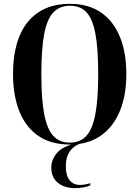

<svg xmlns="http://www.w3.org/2000/svg" viewBox="-20 -745 728 1003"><path d="M345 10Q245 10 179 -36Q113 -82 80.5 -165Q48 -248 48 -359Q48 -471 80.5 -553Q113 -635 179.5 -680Q246 -725 346 -725Q441 -725 506.5 -680.5Q572 -636 606 -553.5Q640 -471 640 -358Q640 -246 605.5 -163.5Q571 -81 505.5 -35.5Q440 10 345 10ZM345 0Q398 0 430.5 -34.5Q463 -69 478 -148Q493 -227 493 -358Q493 -490 478.5 -568Q464 -646 432 -680.5Q400 -715 346 -715Q292 -715 259 -680.5Q226 -646 211 -568Q196 -490 196 -358Q196 -227 211 -148.5Q226 -70 258.5 -35Q291 0 345 0ZM373 238Q317 238 282.5 210Q248 182 248 131Q248 89 277.5 54Q307 19 387 0H416Q374 10 349 40Q324 70 324 125Q324 172 343.5 196.5Q363 221 398 221Q422 221 452 212V223Q438 230 416 234Q394 238 373 238Z"/></svg>

Font: Noto Serif Display Condensed
Style: Bold
Weight: 700
Width: 3
Designer: Monotype Design Team
Foundry: Monotype Imaging Inc.
Version: Version 2.009